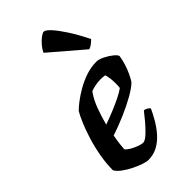

<svg xmlns="http://www.w3.org/2000/svg" viewBox="-240 -838 902 902"><g transform="rotate(-45 211.0 -387.0)"><path d="M172.5 0Q161.5 0 140.2 -7Q119 -14 94.8 -26Q70.5 -38 50 -53Q29.5 -68 20.5 -84Q20.5 -128.5 29 -176Q37.5 -223.5 51 -266.8Q64.5 -310 78.8 -343.5Q93 -377 103.5 -394Q113.5 -405 136 -422.5Q158.5 -440 189.2 -458Q220 -476 255.2 -488Q290.5 -500 326 -500Q342 -500 364.2 -489Q386.5 -478 403.8 -464Q421 -450 422 -441Q419 -420 411.5 -395.8Q404 -371.5 394 -350.2Q384 -329 375 -315.5Q357 -297 317.8 -274.8Q278.5 -252.5 230.8 -232Q183 -211.5 138.5 -197Q132.5 -164 130.8 -147.8Q129 -131.5 128 -116Q134.5 -107 150.5 -97.5Q166.5 -88 184.5 -81.5Q202.5 -75 213.5 -75Q221.5 -75 233 -83.2Q244.5 -91.5 259 -106.2Q273.5 -121 289.5 -139.8Q305.5 -158.5 322 -180Q331 -180 340.5 -174Q350 -168 352 -163Q340.5 -138 324 -109.5Q307.5 -81 285.5 -56Q263.5 -31 235.5 -15.5Q207.5 0 172.5 0ZM150 -258Q184 -270 215 -282.8Q246 -295.5 272.5 -308.5Q299 -321.5 317 -334.5Q318 -342.5 318.2 -350Q318.5 -357.5 318.5 -365Q318.5 -381 316.5 -396.8Q314.5 -412.5 310.5 -425Q303 -426.5 295.8 -427Q288.5 -427.5 280.5 -427.5Q264 -427.5 247 -424.2Q230 -421 214.5 -415Q191.5 -383 176 -341.2Q160.5 -299.5 150 -258ZM344 -564.5 180 -705Q188 -722 201.8 -738Q215.5 -754 229.5 -764.2Q243.5 -774.5 251 -774.5Q262.5 -774.5 283.5 -751.5Q304.5 -728.5 330.8 -687.8Q357 -647 384 -592.5Q378.5 -586.5 367.5 -577.5Q356.5 -568.5 344 -564.5Z"/></g></svg>

Font: Texturina Medium
Style: Italic
Weight: 500
Italic angle: -11°
Designer: Guillermo Torres Carreño
Foundry: Omnibus-Type
Version: Version 1.002